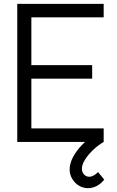

<svg xmlns="http://www.w3.org/2000/svg" viewBox="-20 -740 610 1001"><path d="M438.5 241Q412.5 241 390.8 227.5Q369 214 356 191.5Q343 169 343 143.5Q343 112 361.2 78Q379.5 44 410.5 12.5Q417 6 423.5 0H70V-720H520.5V-649.5H143.5V-400.5H460.5V-330H143.5V-70.5H520.5V0Q489.5 18.5 463.8 43.2Q438 68 422.5 93.5Q407 119 407 139.5Q407 158 418.2 169.8Q429.5 181.5 445 181.5Q456 181.5 468.2 175Q480.5 168.5 491 157L523.5 196.5Q506.5 218 484.5 229.5Q462.5 241 438.5 241Z"/></svg>

Font: Vela Sans
Style: Regular
Weight: 400
Designer: Principal design: Mikhail Sharanda - project Manrope.
Design modification: Ravid Balaliev
Foundry: Mikhail Sharanda
Version: Version 1.001